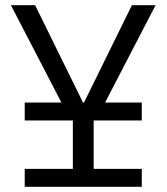

<svg xmlns="http://www.w3.org/2000/svg" viewBox="-20 -718 640 738"><path d="M75 -69H260V-255H75V-324H216L22 -698H115L299 -324H303L487 -698H578L384 -324H525V-255H340V-69H525V0H75Z"/></svg>

Font: iA Writer Mono V
Style: Regular
Weight: 400
Designer: Mike Abbink, Paul van der Laan, Pieter van Rosmalen
Foundry: Bold Monday
Version: Version 2.000